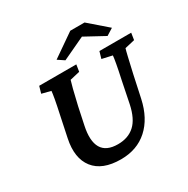

<svg xmlns="http://www.w3.org/2000/svg" viewBox="-170 -905 1048 1068"><g transform="rotate(-30 354.0 -371.5)"><path d="M117.2 -573.2H355.5L348.6 -529.3L285.2 -514.6Q281.2 -502.9 271.5 -465.3Q261.7 -427.7 248 -367.2L224.6 -256.8Q205.1 -166 232.4 -119.1Q259.8 -72.3 335 -72.3Q401.4 -72.3 442.9 -110.4Q484.4 -148.4 502 -232.4L529.3 -367.2Q543 -429.7 549.3 -465.3Q555.7 -501 556.6 -514.6L491.2 -529.3L503.9 -573.2H708L701.2 -529.3L637.7 -514.6Q633.8 -502.9 625 -465.3Q616.2 -427.7 602.5 -367.2L572.3 -226.6Q547.9 -114.3 479.5 -52.7Q411.1 8.8 307.6 8.8Q188.5 8.8 136.2 -58.1Q84 -125 108.4 -241.2L134.8 -367.2Q148.4 -429.7 154.8 -465.3Q161.1 -501 162.1 -514.6L104.5 -529.3ZM628.9 -650.4 585 -623 430.7 -707H493.2L314.5 -623L273.4 -650.4L419.9 -752H511.7Z"/></g></svg>

Font: Crimson Pro ExtraLight SemiBold
Style: Italic
Weight: 600
Italic angle: -12°
Version: Version 1.002